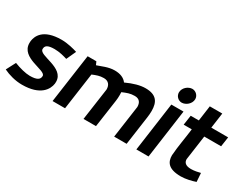

<svg xmlns="http://www.w3.org/2000/svg" viewBox="-92 -1158 2102 1639"><g transform="rotate(30 959.0 -338.5)"><path d="M182 -89C141 -89 79 -105 26 -126L-22 -34C29 -9 96 10 162 10C345 10 394 -81 402 -138C403 -145 403 -151 403 -157C403 -298 163 -277 163 -342C163 -374 182 -393 253 -393C303 -393 351 -379 380 -370L423 -464C392 -474 326 -492 266 -492C80 -492 48 -398 41 -351C40 -344 40 -337 40 -330C40 -183 279 -200 279 -143C279 -107 251 -89 182 -89Z M789 -492C726 -492 671 -464 627 -450L613 -481H527L459 0H582L633 -362C672 -378 700 -389 741 -389C788 -389 809 -358 809 -316L764 0H887L926 -272C929 -292 930 -311 930 -331C930 -340 930 -350 929 -359C972 -377 1000 -389 1046 -389C1093 -389 1111 -359 1111 -318L1066 0H1189L1228 -277C1232 -303 1234 -327 1234 -349C1234 -437 1201 -492 1093 -492C1041 -492 979 -475 908 -442C884 -475 844 -492 789 -492Z M1506 -622C1506 -657 1477 -687 1441 -687C1400 -686 1357 -650 1356 -604C1356 -569 1384 -539 1420 -539C1461 -540 1505 -576 1506 -622ZM1352 -481 1285 0H1405L1472 -481Z M1728 10C1774 10 1833 -4 1869 -17L1863 -102C1844 -97 1806 -88 1772 -88C1715 -88 1698 -113 1698 -143L1732 -385H1898L1912 -481H1746L1767 -632H1644L1623 -481H1543L1529 -385H1609C1598 -293 1580 -205 1573 -109C1573 -43 1603 10 1728 10Z"/></g></svg>

Font: Cantarell
Style: BoldOblique
Weight: 700
Italic angle: -8°
Designer: Dave Crossland
Version: Version 0.024